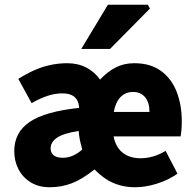

<svg xmlns="http://www.w3.org/2000/svg" viewBox="-20 -776 821 808"><path d="M189 12Q143 12 109.5 -8.5Q76 -29 58 -63.5Q40 -98 40 -140Q40 -219 105 -263Q170 -307 313 -322Q312 -342 304 -355.5Q296 -369 281 -376Q266 -383 241 -383Q212 -383 181 -373Q150 -363 113 -342L57 -444Q90 -465 123.5 -480Q157 -495 192 -502.5Q227 -510 263 -510Q308 -510 343.5 -491.5Q379 -473 401 -441Q433 -475 467.5 -492.5Q502 -510 545 -510Q613 -510 657.5 -477.5Q702 -445 723.5 -389.5Q745 -334 745 -266Q745 -246 743.5 -229Q742 -212 740 -202H458Q464 -171 479.5 -150.5Q495 -130 518.5 -120Q542 -110 570 -110Q598 -110 624 -117.5Q650 -125 677 -141L727 -45Q688 -18 640 -3Q592 12 548 12Q513 12 482 3Q451 -6 425.5 -23Q400 -40 378 -63Q325 -21 281.5 -4.5Q238 12 189 12ZM244 -112Q267 -112 288 -121.5Q309 -131 326 -147Q322 -162 318.5 -176.5Q315 -191 313 -206L311 -225Q247 -215 220 -196.5Q193 -178 193 -152Q193 -132 206.5 -122Q220 -112 244 -112ZM459 -305H609Q609 -345 590.5 -367Q572 -389 540 -389Q519 -389 502.5 -379.5Q486 -370 475 -351.5Q464 -333 459 -305ZM322 -570 434 -756H602L611 -740L443 -570Z"/></svg>

Font: Source Sans 3 ExtraLight ExtraBold
Style: Regular
Weight: 800
Version: Version 3.052;hotconv 1.1.0;makeotfexe 2.6.0